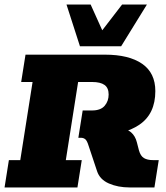

<svg xmlns="http://www.w3.org/2000/svg" viewBox="-22 -823 730 843"><path d="M-2 0 17 -120H67L121 -463H71L90 -583H439Q544 -583 602 -543Q660 -503 660 -423Q660 -323 590 -275.5Q520 -228 401 -228H370L501 -258Q535 -258 553.5 -242Q572 -226 579 -198L588 -163Q595 -138 610 -129Q625 -120 650 -120H675L656 0H547Q496 0 456 -17.5Q416 -35 404 -72L367 -183Q360 -206 352 -212Q344 -218 334 -218H322L341 -338H382Q420 -338 437.5 -358.5Q455 -379 455 -408Q455 -437 437 -450Q419 -463 382 -463H321L267 -120H337L318 0ZM329 -620 270 -803H376L427 -690L514 -803H623L510 -620Z"/></svg>

Font: Rokkitt SemiBold Black
Style: Italic
Weight: 900
Italic angle: -9°
Version: Version 3.103